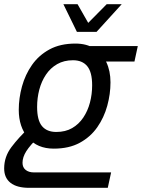

<svg xmlns="http://www.w3.org/2000/svg" viewBox="-45 -751 681 921"><path d="M213 -38Q134 -38 89.5 -90Q45 -142 45 -224Q45 -280 60.5 -336.5Q76 -393 108.5 -439.5Q141 -486 192.5 -514Q244 -542 317 -542Q370 -542 407.5 -518.5Q445 -495 465 -453Q485 -411 485 -356Q485 -300 469.5 -243.5Q454 -187 421.5 -140.5Q389 -94 337.5 -66Q286 -38 213 -38ZM225 -118Q269 -118 301 -136.5Q333 -155 354.5 -187Q376 -219 386.5 -259Q397 -299 397 -342Q397 -405 373.5 -433.5Q350 -462 305 -462Q262 -462 229.5 -443.5Q197 -425 175.5 -393Q154 -361 143.5 -321Q133 -281 133 -238Q133 -174 156.5 -146Q180 -118 225 -118ZM385 -456 361 -530H616L600 -456ZM95 150Q36 150 5.5 126Q-25 102 -25 57Q-25 1 9.5 -45Q44 -91 96 -140L142 -96Q99 -54 81 -25.5Q63 3 63 30Q63 52 78 64Q93 76 117 76H488L472 150ZM539 -731 418 -598H324L259 -731H327L384 -631H368L467 -731Z"/></svg>

Font: Geist Mono
Style: Italic
Weight: 400
Italic angle: -12°
Monospace: yes
Designer: Basement.studio, Andrés Briganti, Mateo Zaragoza
Foundry: Basement.studio, Vercel, Andrés Briganti, Guido Ferreyra, Mateo Zaragoza
Version: Version 1.500